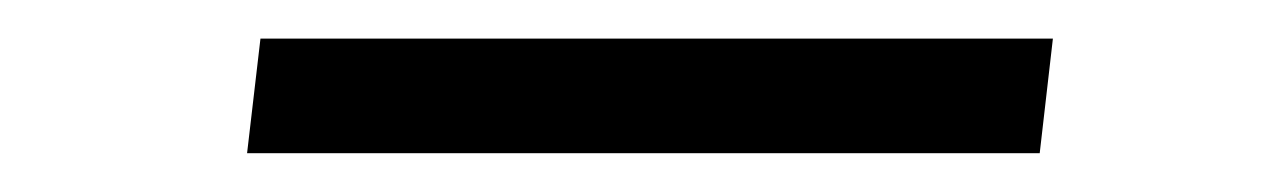

<svg xmlns="http://www.w3.org/2000/svg" viewBox="-20 -392 658 99"><path d="M107.4 -313 114.3 -372.1H522.9L516.1 -313Z"/></svg>

Font: HaufeMerriweatherSansLt
Style: Italic
Weight: 300
Designer: Eben Sorkin ( eben@eyebytes.com )
Foundry: Eben Sorkin
Version: Version 1.56